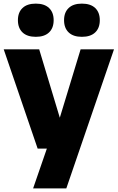

<svg xmlns="http://www.w3.org/2000/svg" viewBox="-24 -821 650 1061"><path d="M421.5 -548.5H606L342.5 220H159L235 0H184L-3.5 -548.5H192.5L306.5 -170.5ZM75 -709.5Q75 -752.5 100.5 -776.8Q126 -801 174 -801Q221.5 -801 247 -776.8Q272.5 -752.5 272.5 -709.5Q272.5 -666 247 -641.8Q221.5 -617.5 174 -617.5Q126 -617.5 100.5 -641.8Q75 -666 75 -709.5ZM330 -709.5Q330 -752.5 355.5 -776.8Q381 -801 428.5 -801Q476.5 -801 502 -776.8Q527.5 -752.5 527.5 -709.5Q527.5 -666 502 -641.8Q476.5 -617.5 428.5 -617.5Q381 -617.5 355.5 -641.8Q330 -666 330 -709.5Z"/></svg>

Font: Encode Sans ExtraBold
Style: Regular
Weight: 800
Designer: Multiple Designers
Foundry: Impallari Type
Version: Version 2.000